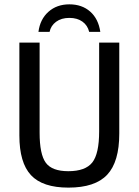

<svg xmlns="http://www.w3.org/2000/svg" viewBox="-20 -855 640 885"><path d="M529.8 -239.3Q529.8 -108.9 474.1 -49.6Q418.5 9.8 295.4 9.8Q176.3 9.8 122.8 -47.6Q69.3 -105 69.3 -230.5V-658.7H162.6V-243.2Q162.6 -143.6 191.2 -104.7Q219.7 -65.9 294.9 -65.9Q373.5 -65.9 405.3 -106Q437 -146 437 -249.5V-658.7H529.8ZM299.8 -835Q357.9 -835 395.8 -801.5Q433.6 -768.1 442.4 -708H391.1Q383.8 -738.3 359.9 -755.4Q335.9 -772.5 299.8 -772.5Q262.7 -772.5 238.5 -754.6Q214.4 -736.8 208.5 -708H157.2Q164.6 -766.1 203.1 -800.5Q241.7 -835 299.8 -835Z"/></svg>

Font: Liberation Mono
Style: Regular
Weight: 400
Monospace: yes
Designer: Steve Matteson
Foundry: Ascender Corporation
Version: Version 2.1.5